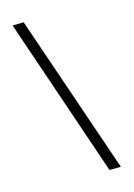

<svg xmlns="http://www.w3.org/2000/svg" viewBox="-109 -758 568 816"><g transform="rotate(-15 174.5 -349.5)"><path d="M30 -699 79 -700 319 0 269 1Z"/></g></svg>

Font: Fivo Sans Light
Style: Regular
Weight: 300
Designer: Alexander Slobzheninov
Foundry: Alexander Slobzheninov
Version: 1.0